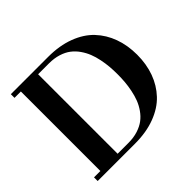

<svg xmlns="http://www.w3.org/2000/svg" viewBox="-162 -888 1084 1084"><g transform="rotate(-45 380.0 -346.5)"><path d="M46.9 0V-29.3H97.7V-664.1H46.9V-693.4H345.2Q435.1 -693.4 505.1 -667Q575.2 -640.6 619.4 -593.8Q663.6 -546.9 686.3 -484.1Q709 -421.4 709 -346.7Q709 -272 686.3 -209.2Q663.6 -146.5 619.4 -99.6Q575.2 -52.7 505.1 -26.4Q435.1 0 345.2 0ZM235.4 -29.3H322.3Q363.3 -29.3 397 -40Q430.7 -50.8 454.1 -68.4Q477.5 -85.9 495.6 -111.8Q513.7 -137.7 524.2 -165Q534.7 -192.4 541.3 -225.1Q547.9 -257.8 550.3 -286.6Q552.7 -315.4 552.7 -347.2Q552.7 -378.9 550.3 -407.7Q547.9 -436.5 541.3 -469.2Q534.7 -502 523.9 -529.1Q513.2 -556.2 495.4 -581.8Q477.5 -607.4 454.1 -625.2Q430.7 -643.1 397 -653.6Q363.3 -664.1 322.3 -664.1H235.4Z"/></g></svg>

Font: Monomachus
Style: Medium
Weight: 500
Designer: Alexey Kryukov
Version: Version 1.0